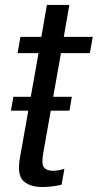

<svg xmlns="http://www.w3.org/2000/svg" viewBox="-20 -744 392 770"><path d="M23.9 -300.3H258.6L268.1 -355.9H33.4ZM149.5 6Q188.9 6 226.9 -3.3L238.4 -67.1Q215.6 -59.2 191.9 -59.2Q167.1 -59.2 156.4 -72.6Q145.7 -85.9 153.4 -130.1L224.5 -530.9H340.3L352 -596.2H235.9L258.1 -724.3H168.1L145.9 -596.2H61.9L50.5 -530.9H134.5L59.8 -110.4Q47.9 -41.5 74.3 -17.7Q100.6 6 149.5 6Z"/></svg>

Font: Anybody Thin Condensed
Style: Italic
Weight: 100
Width: 3
Italic angle: -10°
Version: Version 1.113;gftools[0.9.25]